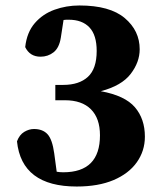

<svg xmlns="http://www.w3.org/2000/svg" viewBox="-20 -666 582 701"><path d="M260 15Q59 15 42 -150Q51 -174 68.5 -184.5Q86 -195 104 -195Q136 -195 153.5 -176Q171 -157 178 -106L187 -39Q193 -38 199 -37.5Q205 -37 211 -37Q345 -37 345 -172Q345 -234 312 -267Q279 -300 217 -300H182V-356H211Q269 -356 301 -385.5Q333 -415 333 -480Q333 -538 306.5 -566Q280 -594 231 -594Q227 -594 222 -594Q217 -594 212 -593L202 -528Q196 -491 175.5 -475Q155 -459 128 -459Q89 -459 72 -494Q78 -548 107 -581.5Q136 -615 179 -630.5Q222 -646 270 -646Q381 -646 435.5 -600Q490 -554 490 -486Q490 -439 457 -396Q424 -353 348 -333Q436 -317 472.5 -274.5Q509 -232 509 -167Q509 -115 479.5 -73.5Q450 -32 394.5 -8.5Q339 15 260 15Z"/></svg>

Font: Source Serif 4
Style: Bold
Weight: 700
Designer: Frank Grießhammer
Foundry: Adobe
Version: Version 4.005;hotconv 1.1.0;makeotfexe 2.6.0